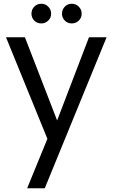

<svg xmlns="http://www.w3.org/2000/svg" viewBox="-20 -747 603 1025"><path d="M455 -548H549L219 258H125L233 -6L12 -548H113L285 -104ZM201 -622Q178 -622 163 -637Q148 -652 148 -674Q148 -696 163 -711.5Q178 -727 201 -727Q222 -727 237.5 -711.5Q253 -696 253 -674Q253 -652 237.5 -637Q222 -622 201 -622ZM363 -622Q341 -622 326 -637Q311 -652 311 -674Q311 -696 326 -711.5Q341 -727 363 -727Q385 -727 400.5 -711.5Q416 -696 416 -674Q416 -652 400.5 -637Q385 -622 363 -622Z"/></svg>

Font: Poppins
Style: Regular
Weight: 400
Designer: Ninad Kale (Devanagari), Jonny Pinhorn (Latin)
Version: Version 5.002